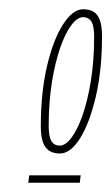

<svg xmlns="http://www.w3.org/2000/svg" viewBox="-20 -696 240 414"><path d="M41 -302 43 -318H154L152 -302ZM159 -676Q173 -676 182 -670.5Q191 -665 195.5 -652Q200 -639 200 -618Q200 -545 186.5 -487.5Q173 -430 152.5 -397.5Q132 -365 109 -365Q95 -365 86 -371Q77 -377 72.5 -389.5Q68 -402 68 -423Q68 -497 81.5 -554Q95 -611 116 -643.5Q137 -676 159 -676ZM159 -659Q147 -659 134 -642Q121 -625 110 -593.5Q99 -562 92 -519Q85 -476 85 -424Q85 -401 91 -391.5Q97 -382 109 -382Q121 -382 134 -399Q147 -416 158 -447.5Q169 -479 176 -522Q183 -565 183 -617Q183 -640 177 -649.5Q171 -659 159 -659Z"/></svg>

Font: Georama ExtraCondensed Thin
Style: Italic
Weight: 100
Width: 2
Italic angle: -9°
Designer: Jean-Baptiste Levee
Foundry: Production Type
Version: Version 1.001